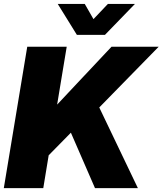

<svg xmlns="http://www.w3.org/2000/svg" viewBox="-23 -968 837 988"><path d="M-3.4 0 117.2 -727.5H320.3L294.4 -571.3L271 -429.7Q296.9 -457.5 323 -485.1Q349.1 -512.7 375 -540.5L550.8 -727.5H793.5L487.8 -415L686.5 0H465.8L341.8 -285.2L227.5 -168.9L199.7 0ZM413.1 -947.8 458 -869.6 532.2 -947.8H670.9V-947.3L517.1 -788.6H372.6L274.4 -947.3V-947.8Z"/></svg>

Font: Inter Display Black
Style: Italic
Weight: 900
Italic angle: -9.39999°
Designer: Rasmus Andersson
Foundry: rsms
Version: Version 4.000;git-a52131595